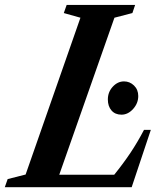

<svg xmlns="http://www.w3.org/2000/svg" viewBox="-75 -782 666 802"><path d="M-55 0 -43 -34 32 -53 261 -708 191.5 -727.5 203.5 -761.5H489.5L478 -727.5L403 -708L172.5 -52H402Q440 -99 469.8 -143.5Q499.5 -188 526.5 -239.5H555L475 0ZM432.5 -303Q406 -303 390.8 -320.5Q375.5 -338 375.5 -366.5Q375.5 -397.5 396 -419.8Q416.5 -442 443 -442Q467 -442 484.8 -424.8Q502.5 -407.5 502.5 -381Q502.5 -350.5 481 -326.8Q459.5 -303 432.5 -303Z"/></svg>

Font: Libre Caslon Condensed Bold
Style: Italic
Weight: 700
Italic angle: -22.583°
Designer: Pablo Impallari, Rodrigo Fuenzalida, Katja Schimmel, Ertekin Erdin
Foundry: Pablo Impallari, Rodrigo Fuenzalida
Version: Version 2.000; ttfautohint (v1.8.4.7-5d5b);gftools[0.9.33]